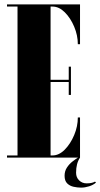

<svg xmlns="http://www.w3.org/2000/svg" viewBox="-20 -720 458 877"><path d="M12 0V-10H60V-690H12V-700H345.5V-518H335.5Q335.5 -558.5 318.8 -598.2Q302 -638 275.8 -664Q249.5 -690 220 -690H211V-355.5H294V-415.5H304V-286.5H294V-345.5H211V-10H220Q249.5 -10 275.8 -36.5Q302 -63 318.8 -103Q335.5 -143 335.5 -183.5H345.5V0Q327.5 26 327.5 69Q327.5 90.5 341.5 104Q355.5 117.5 375.5 117.5Q390 117.5 399 115.2Q408 113 414 109.5L418.5 114Q406 125 387 131Q368 137 350.5 137Q334 137 316.5 133.2Q299 129.5 287 117.8Q275 106 275 83Q275 61.5 285.8 45.2Q296.5 29 311 17.8Q325.5 6.5 336 0Z"/></svg>

Font: Imbue 100pt Black
Style: Regular
Weight: 900
Designer: Tyler Finck
Foundry: Etcetera Type Company
Version: Version 1.102; ttfautohint (v1.8.3)